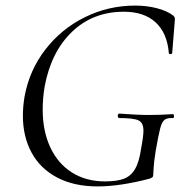

<svg xmlns="http://www.w3.org/2000/svg" viewBox="-20 -656 671 688"><path d="M62 -241Q62 -274 68 -310Q85 -404 142.5 -478.5Q200 -553 284.5 -594.5Q369 -636 464 -636Q506 -636 542.5 -626.5Q579 -617 601 -600Q606 -595 606.5 -591.5Q607 -588 606.5 -583.5Q606 -579 606 -577L597 -466Q596 -462 590.5 -462Q585 -462 585 -466Q579 -538 537.5 -576Q496 -614 424 -614Q313 -614 238 -542Q163 -470 140 -346Q133 -305 133 -263Q133 -186 160.5 -127.5Q188 -69 238.5 -37.5Q289 -6 356 -6Q399 -6 424 -15.5Q449 -25 464 -50.5Q479 -76 486 -126Q494 -168 494 -188Q494 -216 476.5 -224.5Q459 -233 407 -233Q405 -233 403.5 -235.5Q402 -238 402 -241Q402 -244 403.5 -246.5Q405 -249 407 -249Q472 -244 514 -244Q555 -244 600 -247Q603 -247 603.5 -240Q604 -233 600 -233Q579 -234 569.5 -226.5Q560 -219 554 -196Q548 -173 538 -116Q531 -72 530.5 -54Q530 -36 529 -28Q528 -22 526 -20.5Q524 -19 517 -16Q410 12 330 12Q245 12 184.5 -20Q124 -52 93 -109.5Q62 -167 62 -241Z"/></svg>

Font: Cormorant Infant
Style: Italic
Weight: 400
Italic angle: -10°
Designer: Christian Thalmann (Catharsis Fonts)
Foundry: Catharsis Fonts
Version: Version 4.000